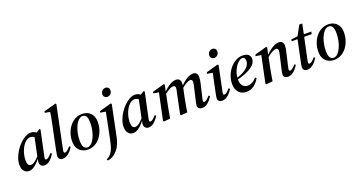

<svg xmlns="http://www.w3.org/2000/svg" viewBox="-47 -1566 4974 2645"><g transform="rotate(-20 2440.5 -243.0)"><path d="M126 14Q101 14 79 1Q57 -12 43 -39.5Q29 -67 29 -111Q29 -158 47.5 -209Q66 -260 96.5 -307.5Q127 -355 166 -393Q205 -431 246.5 -453.5Q288 -476 328 -476Q350 -476 369.5 -468.5Q389 -461 405.5 -447Q422 -433 434 -413L383 -374Q368 -390 347.5 -404.5Q327 -419 301 -419Q284 -419 267.5 -412.5Q251 -406 236 -394.5Q221 -383 207 -367Q183 -338 165.5 -299Q148 -260 139 -218.5Q130 -177 130 -142Q130 -101 142 -78.5Q154 -56 181 -56Q199 -56 220 -67Q241 -78 267.5 -102.5Q294 -127 326 -167L332 -148H329Q301 -106 268 -69Q235 -32 199.5 -9Q164 14 126 14ZM353 14Q326 14 307.5 -3Q289 -20 289 -50Q289 -58 289.5 -65.5Q290 -73 292.5 -86Q295 -99 300 -120L299 -123L362 -423L368 -426L457 -481L470 -471L395 -117Q392 -103 390 -92.5Q388 -82 388 -72Q388 -64 393 -59.5Q398 -55 405 -55Q420 -55 441.5 -71.5Q463 -88 486 -117L505 -104Q488 -76 465.5 -49Q443 -22 414.5 -4Q386 14 353 14Z M620 14Q595 14 578 -0.5Q561 -15 561 -42Q561 -56 564 -75.5Q567 -95 572 -121L647 -483Q657 -530 666 -577Q675 -624 680 -671L705 -647L604 -665L607 -686L784 -735L795 -725L670 -123Q667 -106 664.5 -94Q662 -82 662 -74Q662 -65 667.5 -60Q673 -55 681 -55Q694 -55 714.5 -71Q735 -87 760 -117L778 -104Q761 -76 738 -48.5Q715 -21 685.5 -3.5Q656 14 620 14Z M992 14Q947 14 908 -5.5Q869 -25 846 -65Q823 -105 823 -165Q823 -226 841.5 -281.5Q860 -337 894 -381Q928 -425 975 -450.5Q1022 -476 1079 -476Q1125 -476 1163 -456.5Q1201 -437 1224 -397.5Q1247 -358 1247 -298Q1247 -237 1228.5 -181Q1210 -125 1176.5 -81Q1143 -37 1096 -11.5Q1049 14 992 14ZM996 -17Q1021 -17 1043.5 -34Q1066 -51 1084.5 -81Q1103 -111 1117 -150Q1131 -189 1138.5 -233.5Q1146 -278 1146 -323Q1146 -388 1128 -417Q1110 -446 1075 -446Q1050 -446 1027.5 -429Q1005 -412 986 -382Q967 -352 953 -313Q939 -274 931.5 -230Q924 -186 924 -140Q924 -75 943 -46Q962 -17 996 -17Z M1194 249 1188 228Q1204 221 1215.5 213Q1227 205 1237.5 195Q1248 185 1257 173Q1274 151 1286 121Q1298 91 1308 53.5Q1318 16 1327 -31L1402 -404L1424 -389L1323 -406L1326 -427L1500 -476L1513 -466L1422 -26Q1414 18 1400 57Q1386 96 1367.5 128Q1349 160 1322 185Q1299 210 1267.5 227Q1236 244 1194 249ZM1491 -577Q1468 -577 1452 -592Q1436 -607 1436 -632Q1436 -663 1456.5 -683.5Q1477 -704 1505 -704Q1530 -704 1545 -688.5Q1560 -673 1560 -649Q1560 -618 1539.5 -597.5Q1519 -577 1491 -577Z M1654 14Q1629 14 1607 1Q1585 -12 1571 -39.5Q1557 -67 1557 -111Q1557 -158 1575.5 -209Q1594 -260 1624.5 -307.5Q1655 -355 1694 -393Q1733 -431 1774.5 -453.5Q1816 -476 1856 -476Q1878 -476 1897.5 -468.5Q1917 -461 1933.5 -447Q1950 -433 1962 -413L1911 -374Q1896 -390 1875.5 -404.5Q1855 -419 1829 -419Q1812 -419 1795.5 -412.5Q1779 -406 1764 -394.5Q1749 -383 1735 -367Q1711 -338 1693.5 -299Q1676 -260 1667 -218.5Q1658 -177 1658 -142Q1658 -101 1670 -78.5Q1682 -56 1709 -56Q1727 -56 1748 -67Q1769 -78 1795.5 -102.5Q1822 -127 1854 -167L1860 -148H1857Q1829 -106 1796 -69Q1763 -32 1727.5 -9Q1692 14 1654 14ZM1881 14Q1854 14 1835.5 -3Q1817 -20 1817 -50Q1817 -58 1817.5 -65.5Q1818 -73 1820.5 -86Q1823 -99 1828 -120L1827 -123L1890 -423L1896 -426L1985 -481L1998 -471L1923 -117Q1920 -103 1918 -92.5Q1916 -82 1916 -72Q1916 -64 1921 -59.5Q1926 -55 1933 -55Q1948 -55 1969.5 -71.5Q1991 -88 2014 -117L2033 -104Q2016 -76 1993.5 -49Q1971 -22 1942.5 -4Q1914 14 1881 14Z M2107 8 2096 -2 2180 -403 2201 -389 2099 -406 2103 -427 2277 -476 2290 -466 2266 -355 2267 -353 2236 -205Q2226 -155 2217 -103.5Q2208 -52 2200 0ZM2359 8 2347 -2 2407 -293Q2412 -313 2416.5 -334.5Q2421 -356 2421 -369Q2421 -387 2412.5 -395.5Q2404 -404 2390 -404Q2373 -404 2351 -395Q2329 -386 2302.5 -368Q2276 -350 2245 -323L2239 -346H2245Q2279 -383 2314.5 -412.5Q2350 -442 2386 -459Q2422 -476 2455 -476Q2486 -476 2504 -457.5Q2522 -439 2522 -402Q2522 -388 2520 -376.5Q2518 -365 2516 -351V-348L2486 -205Q2476 -155 2467 -103.5Q2458 -52 2450 0ZM2663 14Q2638 14 2620.5 0Q2603 -14 2603 -39Q2603 -54 2606.5 -73Q2610 -92 2616 -116L2655 -285Q2661 -308 2665.5 -331.5Q2670 -355 2670 -368Q2670 -387 2661.5 -395.5Q2653 -404 2639 -404Q2623 -404 2601.5 -395Q2580 -386 2554 -368Q2528 -350 2496 -322L2490 -346H2496Q2531 -383 2566 -412.5Q2601 -442 2636.5 -459Q2672 -476 2705 -476Q2736 -476 2754 -457.5Q2772 -439 2772 -402Q2772 -380 2768 -357Q2764 -334 2759 -311L2715 -122Q2710 -106 2708 -93.5Q2706 -81 2706 -74Q2706 -65 2711 -60Q2716 -55 2723 -55Q2737 -55 2758 -71Q2779 -87 2804 -117L2822 -104Q2805 -75 2781.5 -48Q2758 -21 2729 -3.5Q2700 14 2663 14Z M2897 -40Q2897 -54 2900.5 -73.5Q2904 -93 2909 -117L2969 -403L2985 -389L2888 -406L2892 -427L3067 -476L3079 -466L3008 -122Q3004 -106 3002 -94Q3000 -82 3000 -74Q3000 -65 3005 -60Q3010 -55 3017 -55Q3031 -55 3051.5 -71Q3072 -87 3097 -117L3115 -104Q3098 -75 3075 -48Q3052 -21 3023 -3.5Q2994 14 2959 14Q2933 14 2915 0Q2897 -14 2897 -40ZM3058 -577Q3035 -577 3019 -592Q3003 -607 3003 -632Q3003 -663 3023.5 -683.5Q3044 -704 3071 -704Q3097 -704 3112 -688.5Q3127 -673 3127 -649Q3127 -618 3106.5 -597.5Q3086 -577 3058 -577Z M3316 14Q3272 14 3237.5 -5.5Q3203 -25 3183.5 -63Q3164 -101 3164 -156Q3164 -218 3186 -275.5Q3208 -333 3245.5 -378Q3283 -423 3331 -449.5Q3379 -476 3432 -476Q3485 -476 3514 -453Q3543 -430 3543 -389Q3543 -359 3526.5 -330.5Q3510 -302 3472.5 -275Q3435 -248 3374 -223.5Q3313 -199 3224 -177L3221 -201Q3313 -226 3364.5 -257Q3416 -288 3437.5 -322.5Q3459 -357 3459 -392Q3459 -417 3447.5 -430.5Q3436 -444 3417 -444Q3395 -444 3367.5 -424Q3340 -404 3316 -368Q3292 -332 3276.5 -284Q3261 -236 3261 -181Q3261 -120 3290.5 -90.5Q3320 -61 3364 -61Q3389 -61 3413 -71Q3437 -81 3457 -97Q3477 -113 3491 -131L3509 -118Q3494 -90 3474.5 -66Q3455 -42 3431.5 -24Q3408 -6 3379.5 4Q3351 14 3316 14Z M3608 8 3597 -2 3681 -403 3702 -389 3600 -406 3604 -427 3778 -476 3791 -466 3767 -352 3766 -344 3737 -205Q3727 -155 3718 -103.5Q3709 -52 3701 0ZM3921 14Q3895 14 3878 0Q3861 -14 3861 -39Q3861 -54 3864.5 -73Q3868 -92 3874 -116L3913 -285Q3919 -308 3923.5 -331.5Q3928 -355 3928 -368Q3928 -387 3919.5 -395.5Q3911 -404 3897 -404Q3880 -404 3858.5 -395Q3837 -386 3810.5 -368Q3784 -350 3752 -322L3746 -347H3752Q3786 -384 3822 -413Q3858 -442 3894 -459Q3930 -476 3963 -476Q3994 -476 4012 -457.5Q4030 -439 4030 -402Q4030 -380 4026 -357Q4022 -334 4016 -311L3972 -122Q3968 -106 3966 -93.5Q3964 -81 3964 -74Q3964 -65 3968.5 -60Q3973 -55 3980 -55Q3994 -55 4016 -71Q4038 -87 4062 -117L4080 -104Q4063 -76 4039.5 -48.5Q4016 -21 3986.5 -3.5Q3957 14 3921 14Z M4138 -428 4141 -454 4259 -468V-462H4437L4429 -426L4256 -428H4252ZM4206 14Q4179 14 4162.5 -1Q4146 -16 4146 -42Q4146 -56 4149.5 -75.5Q4153 -95 4158 -119L4227 -447L4314 -609H4358L4255 -120Q4252 -104 4250 -93Q4248 -82 4248 -73Q4248 -64 4252.5 -59.5Q4257 -55 4264 -55Q4275 -55 4287.5 -62Q4300 -69 4314.5 -83Q4329 -97 4346 -117L4364 -104Q4347 -75 4323.5 -48Q4300 -21 4270.5 -3.5Q4241 14 4206 14Z M4601 14Q4556 14 4517 -5.5Q4478 -25 4455 -65Q4432 -105 4432 -165Q4432 -226 4450.5 -281.5Q4469 -337 4503 -381Q4537 -425 4584 -450.5Q4631 -476 4688 -476Q4734 -476 4772 -456.5Q4810 -437 4833 -397.5Q4856 -358 4856 -298Q4856 -237 4837.5 -181Q4819 -125 4785.5 -81Q4752 -37 4705 -11.5Q4658 14 4601 14ZM4605 -17Q4630 -17 4652.5 -34Q4675 -51 4693.5 -81Q4712 -111 4726 -150Q4740 -189 4747.5 -233.5Q4755 -278 4755 -323Q4755 -388 4737 -417Q4719 -446 4684 -446Q4659 -446 4636.5 -429Q4614 -412 4595 -382Q4576 -352 4562 -313Q4548 -274 4540.5 -230Q4533 -186 4533 -140Q4533 -75 4552 -46Q4571 -17 4605 -17Z"/></g></svg>

Font: Source Serif 4 48pt SemiBold
Style: Italic
Weight: 600
Italic angle: -12°
Designer: Frank Grießhammer
Foundry: Adobe Systems Incorporated
Version: Version 4.004;hotconv 1.0.116;makeotfexe 2.5.65601